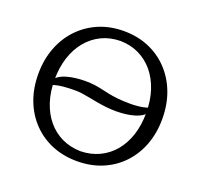

<svg xmlns="http://www.w3.org/2000/svg" viewBox="-127 -868 1067 1020"><g transform="rotate(20 406.5 -357.5)"><path d="M511.7 -310.1Q482.2 -310.1 455.2 -313.2Q428.1 -316.2 403.3 -320.7Q378.5 -325.2 355.7 -329.6Q333 -334.1 312.5 -337.1Q291.9 -340.2 273.1 -340.2Q232.5 -340.2 203.6 -337.3Q174.7 -334.4 156.5 -328.9Q138.3 -323.5 129.2 -315.3V-338.5Q137.2 -358.3 155.7 -371.4Q174.3 -384.5 199.2 -391.8Q224.2 -399.2 251.3 -402.3Q278.4 -405.5 302.9 -405.5Q334.6 -405.5 358 -402.2Q381.3 -398.9 401.8 -394.2Q422.3 -389.4 444.8 -384.7Q467.4 -380 497.5 -376.7Q527.6 -373.4 570.5 -373.4Q592.6 -373.4 615.6 -375.9Q638.7 -378.3 657.3 -383.8Q675.9 -389.3 684.5 -398.2V-376.2Q676.6 -356.3 657.9 -343.5Q639.1 -330.6 614.3 -323.3Q589.4 -315.9 562.6 -313Q535.9 -310.1 511.7 -310.1ZM406.7 10.2Q329.4 10.2 265 -16.5Q200.6 -43.2 153.8 -92.3Q106.9 -141.4 81.4 -208.4Q56 -275.3 56 -356Q56 -436.6 81.7 -504.1Q107.4 -571.5 154.5 -621Q201.5 -670.6 265.7 -697.8Q329.9 -725 406.7 -725Q483.9 -725 548.1 -697.9Q612.2 -670.7 659 -621.1Q705.9 -571.5 731.4 -504.1Q757 -436.6 757 -356Q757 -275.3 731.7 -208.4Q706.4 -141.4 659.5 -92.3Q612.7 -43.2 548.5 -16.5Q484.3 10.2 406.7 10.2ZM406.7 -45.9Q465.1 -47.3 512.8 -70Q560.6 -92.8 594.8 -133.8Q629 -174.9 647.3 -231.4Q665.7 -287.8 665.7 -356.8Q665.7 -425.7 647.1 -482.7Q628.5 -539.7 594 -581.2Q559.6 -622.6 512.1 -645.6Q464.6 -668.5 406.7 -669.2Q348.7 -668.5 301.2 -645.6Q253.7 -622.6 219.3 -581.2Q184.8 -539.7 166.2 -482.7Q147.6 -425.7 147.6 -356.8Q147.6 -288.2 166.1 -231.5Q184.7 -174.9 218.9 -133.8Q253.1 -92.8 300.6 -70Q348.2 -47.3 406.7 -45.9Z"/></g></svg>

Font: Russolo 10pt ExtraLight
Style: Regular
Weight: 200
Designer: Micah Stupak-Hahn
Version: Version 1.000